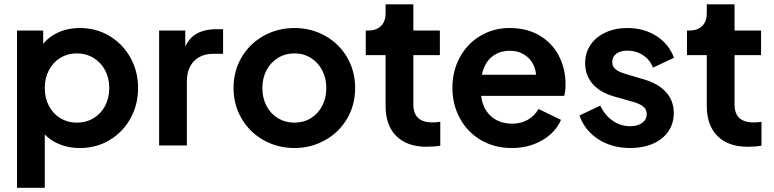

<svg xmlns="http://www.w3.org/2000/svg" viewBox="-20 -688 3660 908"><path d="M60.5 -543.5H184.2V-435.5L171.5 -463.2Q199.8 -507 248.1 -531.2Q296.5 -555.5 358.5 -555.5Q435 -555.5 497.8 -517.9Q560.5 -480.2 596.8 -415.5Q633 -350.8 633 -271.8Q633 -192.8 597 -128Q561 -63.2 498.4 -25.6Q435.8 12 357.8 12Q297.5 12 248.1 -11.8Q198.8 -35.5 170.8 -79L191.8 -105V200H60.5ZM496.8 -271.8Q496.8 -318.5 477.1 -355.6Q457.5 -392.8 422.4 -414.1Q387.2 -435.5 343.2 -435.5Q300 -435.5 265.4 -414.5Q230.8 -393.5 211.2 -355.9Q191.8 -318.2 191.8 -271.8Q191.8 -224.5 211.2 -187.2Q230.8 -150 265.4 -129Q300 -108 343.2 -108Q387.2 -108 422.4 -129Q457.5 -150 477.1 -187.5Q496.8 -225 496.8 -271.8Z M732.5 -543.5H856.2V-423.2L846.2 -440.8Q863.8 -499.2 903 -524.5Q942.2 -549.8 1002.5 -549.8H1035V-433.5H988Q931.2 -433.5 897.5 -398.9Q863.8 -364.2 863.8 -303V0H732.5Z M1084.5 -272Q1084.5 -352.4 1122.6 -417.1Q1160.8 -481.8 1227 -518.6Q1293.2 -555.5 1372.5 -555.5Q1451.8 -555.5 1517.5 -518.8Q1583.2 -482 1621.4 -417.1Q1659.5 -352.1 1659.5 -272Q1659.5 -191 1621.1 -126.2Q1582.8 -61.5 1516.7 -24.8Q1450.7 12 1372.5 12Q1293.4 12 1227.4 -24.8Q1161.5 -61.5 1123 -126.5Q1084.5 -191.5 1084.5 -272ZM1523.2 -271.6Q1523.2 -318.5 1503.8 -355.6Q1484.2 -392.8 1450 -414.1Q1415.8 -435.5 1372.5 -435.5Q1329.2 -435.5 1294.5 -414.1Q1259.8 -392.8 1240.2 -355.6Q1220.8 -318.5 1220.8 -271.9Q1220.8 -224.5 1240.2 -187.2Q1259.8 -150 1294.5 -129Q1329.2 -108 1372.5 -108Q1415.8 -108 1450 -129Q1484.2 -150 1503.8 -187.4Q1523.2 -224.8 1523.2 -271.6Z M1803.5 -186.8V-427.2H1709.8V-543.5H1719.8Q1759.5 -543.5 1781.5 -564.8Q1803.5 -586 1803.5 -626.2V-667.5H1934.8V-543.5H2060.2V-427.2H1934.8V-194.2Q1934.8 -151.8 1957 -130.4Q1979.2 -109 2026.5 -109Q2042.5 -109 2062.2 -112V1Q2032.5 6 1997 6Q1904.8 6 1854.1 -44.6Q1803.5 -95.2 1803.5 -186.8Z M2119.5 -273Q2119.5 -352.8 2154.9 -417.4Q2190.2 -482 2252.2 -518.8Q2314.2 -555.5 2390.2 -555.5Q2471.8 -555.5 2531.5 -520.2Q2591.2 -485 2622.9 -424.1Q2654.5 -363.2 2654.5 -290Q2654.5 -256 2648.2 -234.5H2228.2V-334.5H2573.8L2511.5 -288Q2521 -332.8 2507.6 -369.4Q2494.2 -406 2463 -427Q2431.8 -448 2390.2 -448Q2348.5 -448 2316.4 -426.9Q2284.2 -405.8 2268.2 -366Q2252.2 -326.2 2255.8 -272Q2251.5 -222 2269 -183.8Q2286.5 -145.5 2321.2 -124.2Q2356 -103 2401.2 -103Q2444.2 -103 2476.1 -121.6Q2508 -140.2 2527 -172.5L2633 -121.2Q2607.8 -62 2544.8 -25Q2481.8 12 2399.8 12Q2318.2 12 2254.2 -25.6Q2190.2 -63.2 2154.9 -128.5Q2119.5 -193.8 2119.5 -273Z M2720.5 -142 2818.8 -188.5Q2840.2 -143 2877.6 -117.1Q2915 -91.2 2960.5 -91.2Q2996 -91.2 3017.2 -106.9Q3038.5 -122.5 3038.5 -149.2Q3038.5 -171 3021.8 -184.2Q3005 -197.5 2975.5 -206L2886.5 -231Q2818.2 -250.2 2782.8 -291.1Q2747.2 -332 2747.2 -389.2Q2747.2 -438.2 2772.8 -475.9Q2798.2 -513.5 2843.8 -534.5Q2889.2 -555.5 2947.5 -555.5Q3024.8 -555.5 3083.9 -518Q3143 -480.5 3167.5 -414.8L3068.2 -368.2Q3054.2 -405 3021.2 -426.8Q2988.2 -448.5 2946.8 -448.5Q2913.8 -448.5 2894.6 -433.9Q2875.5 -419.2 2875.5 -394.5Q2875.5 -372.8 2891.8 -359.9Q2908 -347 2939.5 -338L3027 -312Q3094.2 -292.2 3130.4 -251.5Q3166.5 -210.8 3166.5 -153.8Q3166.5 -104.5 3140.9 -66.9Q3115.2 -29.2 3068.4 -8.6Q3021.5 12 2960.5 12Q2873.8 12 2809.4 -29.6Q2745 -71.2 2720.5 -142Z M3322.5 -186.8V-427.2H3228.8V-543.5H3238.8Q3278.5 -543.5 3300.5 -564.8Q3322.5 -586 3322.5 -626.2V-667.5H3453.8V-543.5H3579.2V-427.2H3453.8V-194.2Q3453.8 -151.8 3476 -130.4Q3498.2 -109 3545.5 -109Q3561.5 -109 3581.2 -112V1Q3551.5 6 3516 6Q3423.8 6 3373.1 -44.6Q3322.5 -95.2 3322.5 -186.8Z"/></svg>

Font: Trafiko Sans Variable
Style: Regular
Weight: 400
Designer: Gumpita Rahayu / Trafiko
Foundry: Tokotype / Trafiko
Version: Version 0.001;FEAKit 1.0